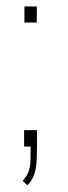

<svg xmlns="http://www.w3.org/2000/svg" viewBox="-20 -445 206 583"><path d="M92.3 -49.8H53.2V0H72.8Q72.8 20.5 72.8 35.2Q72.8 49.8 70.6 61.5Q68.4 73.2 63.5 83.3Q58.6 93.3 48.8 104L63 117.7Q73.2 107.4 79.1 95.7Q85 84 87.9 69.6Q90.8 55.2 91.6 38.1Q92.3 21 92.3 0ZM91.8 -425.3H54.2V-376.5H91.8Z"/></svg>

Font: SaysetthaMai Thin
Style: Regular
Weight: 100
Designer: John M. Durdin
Foundry: Lao Script for Windows
Version: Version 1.101